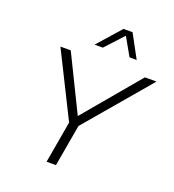

<svg xmlns="http://www.w3.org/2000/svg" viewBox="-157 -1015 1029 1136"><g transform="rotate(20 357.5 -447.0)"><path d="M266 0 312 -263 110 -668H175L347 -317L642 -668H715L371 -263L325 0ZM296 -748 425 -894H482L561 -748H516L452 -861L348 -748Z"/></g></svg>

Font: Gantari Light
Style: Italic
Weight: 300
Italic angle: -10°
Version: Version 1.000